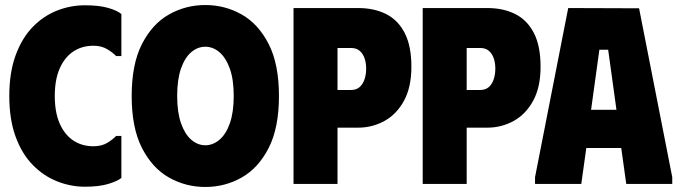

<svg xmlns="http://www.w3.org/2000/svg" viewBox="-20 -732 2699 764"><path d="M17 -350Q17 -443 42 -511.5Q67 -580 109.5 -624Q152 -668 206 -689.5Q260 -711 318 -711Q374 -711 410.5 -700.5Q447 -690 463 -676V-509H442Q430 -522 407 -536Q384 -550 352 -550Q306 -550 271.5 -527Q237 -504 217.5 -459.5Q198 -415 198 -350Q198 -285 217.5 -240.5Q237 -196 271.5 -173Q306 -150 352 -150Q385 -150 407.5 -164Q430 -178 442 -191H463V-24Q447 -11 410.5 0Q374 11 318 11Q261 11 207 -10.5Q153 -32 110 -76Q67 -120 42 -188.5Q17 -257 17 -350Z M504 -350Q504 -477 545 -557Q586 -637 652.5 -674.5Q719 -712 797 -712Q875 -712 941.5 -674.5Q1008 -637 1049 -557Q1090 -477 1090 -350Q1090 -223 1049 -143Q1008 -63 941.5 -25.5Q875 12 797 12Q719 12 652.5 -25.5Q586 -63 545 -143Q504 -223 504 -350ZM685 -350Q685 -286 700 -242.5Q715 -199 740.5 -176.5Q766 -154 797 -154Q828 -154 854 -176.5Q880 -199 895 -242.5Q910 -286 910 -350Q910 -416 894.5 -459Q879 -502 853.5 -524Q828 -546 797 -546Q766 -546 740.5 -524Q715 -502 700 -458.5Q685 -415 685 -350Z M1148 0V-700H1405Q1469 -700 1516.5 -676Q1564 -652 1590.5 -600.5Q1617 -549 1617 -466Q1617 -385 1587.5 -331Q1558 -277 1509.5 -250.5Q1461 -224 1405 -224H1323V0ZM1323 -374H1377Q1398 -374 1411 -385.5Q1424 -397 1430.5 -416.5Q1437 -436 1437 -459Q1437 -482 1430.5 -500.5Q1424 -519 1411 -530Q1398 -541 1377 -541H1323Z M1662 0V-700H1919Q1983 -700 2030.5 -676Q2078 -652 2104.5 -600.5Q2131 -549 2131 -466Q2131 -385 2101.5 -331Q2072 -277 2023.5 -250.5Q1975 -224 1919 -224H1837V0ZM1837 -374H1891Q1912 -374 1925 -385.5Q1938 -397 1944.5 -416.5Q1951 -436 1951 -459Q1951 -482 1944.5 -500.5Q1938 -519 1925 -530Q1912 -541 1891 -541H1837Z M2109 0V-27L2241 -700L2523 -699L2655 -27V0H2472L2452 -143H2313L2293 0ZM2332 -295H2433L2400 -534H2365Z"/></svg>

Font: Phudu Light ExtraBold
Style: Regular
Weight: 800
Version: Version 1.005;gftools[0.9.23]